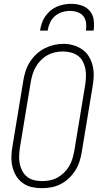

<svg xmlns="http://www.w3.org/2000/svg" viewBox="-20 -975 540 1003"><path d="M198 8Q171 8 145 2Q119 -4 98.5 -19Q78 -34 64.5 -56Q51 -78 45 -103.5Q39 -129 39.5 -156Q40 -183 45 -210L102 -555Q106 -580 114 -604.5Q122 -629 136 -651Q150 -673 169.5 -691.5Q189 -710 212.5 -722Q236 -734 261 -740Q286 -746 311 -746Q338 -746 363.5 -738.5Q389 -731 410 -716.5Q431 -702 444.5 -679.5Q458 -657 464 -632Q470 -607 469.5 -579.5Q469 -552 464 -525L407 -180Q403 -155 395 -130.5Q387 -106 373 -84Q359 -62 339.5 -43.5Q320 -25 296.5 -13Q273 -1 248 3.5Q223 8 198 8ZM199 -29Q220 -29 240.5 -33Q261 -37 279.5 -47Q298 -57 314 -72.5Q330 -88 341 -106.5Q352 -125 358 -145Q364 -165 368 -186L425 -531Q428 -552 429 -573.5Q430 -595 426 -615.5Q422 -636 412.5 -654Q403 -672 386.5 -684Q370 -696 349.5 -701Q329 -706 308 -706Q287 -706 267 -701.5Q247 -697 228.5 -687Q210 -677 194.5 -661.5Q179 -646 168 -627.5Q157 -609 151 -589.5Q145 -570 141 -549L84 -204Q81 -183 80 -161.5Q79 -140 83 -120Q87 -100 96.5 -82Q106 -64 121.5 -51.5Q137 -39 157.5 -34Q178 -29 199 -29ZM189 -815Q192 -834 198 -852.5Q204 -871 215.5 -888Q227 -905 242.5 -918.5Q258 -932 276.5 -940Q295 -948 314 -951.5Q333 -955 352 -955Q380 -955 406 -946.5Q432 -938 449 -918Q466 -898 469.5 -870.5Q473 -843 469 -815H429Q432 -835 429.5 -855.5Q427 -876 415.5 -890.5Q404 -905 385 -911.5Q366 -918 346 -918Q325 -918 304 -911.5Q283 -905 266.5 -890.5Q250 -876 241 -856Q232 -836 229 -815Z"/></svg>

Font: Iosevka Slab XLtObl
Style: Regular
Weight: 200
Italic angle: -9°
Monospace: yes
Designer: Belleve Invis
Foundry: Belleve Invis
Version: Version 11.1.1; ttfautohint (v1.8.3)